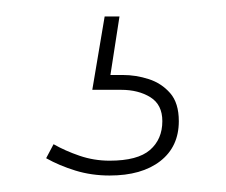

<svg xmlns="http://www.w3.org/2000/svg" viewBox="-20 -24 274 233"><path d="M113 189Q91 189 71.5 183Q52 177 36 168L45 151Q59 159 76.5 165Q94 171 113 171Q147 171 162 158Q177 145 177 123Q177 103 162.5 94Q148 85 127 85H92L107 -4H125L114 67H129Q145 67 160.5 72Q176 77 186.5 89Q197 101 197 123Q197 154 174.5 171.5Q152 189 113 189Z"/></svg>

Font: Montagu Slab 144pt Thin
Style: Regular
Weight: 250
Version: Version 1.000